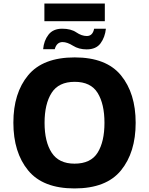

<svg xmlns="http://www.w3.org/2000/svg" viewBox="-20 -1047 836 1077"><path d="M741 -358Q741 -524 658.5 -624.5Q576 -725 399 -725Q221 -725 138 -625Q55 -525 55 -359Q55 -192 138 -91Q221 10 398 10Q576 10 658.5 -91Q741 -192 741 -358ZM230 -358Q230 -464 269.5 -526Q309 -588 399 -588Q489 -588 527.5 -526Q566 -464 566 -358Q566 -252 527.5 -190.5Q489 -129 398 -129Q310 -129 270 -190.5Q230 -252 230 -358ZM229 -928H568V-1027H229ZM222 -771H287Q298 -811 331 -811Q357 -811 389.5 -790.5Q422 -770 466 -770Q519 -770 544 -804Q569 -838 574 -886H508Q500 -845 467 -845Q438 -845 408 -865.5Q378 -886 329 -886Q278 -886 252 -852.5Q226 -819 222 -771Z"/></svg>

Font: Noto Sans UI Extra
Style: Regular
Weight: 800
Designer: Monotype Design Team
Foundry: Monotype Imaging Inc.
Version: Version 1.901